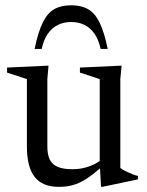

<svg xmlns="http://www.w3.org/2000/svg" viewBox="-20 -716 573 746"><path d="M164 -146.5Q164 -115 173.5 -95.8Q183 -76.5 204.5 -67.5Q226 -58.5 262 -58.5Q298 -58.5 331 -71.2Q364 -84 380 -102L395 -85.5Q365.5 -58 341.5 -39.5Q317.5 -21 296.2 -10Q275 1 254 5.5Q233 10 208.5 10Q144.5 10 114.5 -28.8Q84.5 -67.5 84.5 -146.5V-408.5L7.5 -434V-453.5L168.5 -461L164 -409ZM372.5 9.5 367.5 -82.5V-408.5L290.5 -434V-453.5L452.5 -461L447.5 -409V-63.5Q452 -59.5 460.2 -55Q468.5 -50.5 478.5 -46Q488.5 -41.5 498.2 -37.8Q508 -34 516 -32.5V-19L380 9.5ZM256.5 -630.5Q228 -630.5 205 -619.2Q182 -608 166 -585.2Q150 -562.5 142 -526H114.5Q128 -591.5 146 -628.2Q164 -665 190.5 -680.2Q217 -695.5 256.5 -695.5Q296 -695.5 322.5 -680.2Q349 -665 367 -628.2Q385 -591.5 398.5 -526H371Q363 -562.5 347 -585.2Q331 -608 308.2 -619.2Q285.5 -630.5 256.5 -630.5Z"/></svg>

Font: Newsreader 36pt
Style: Regular
Weight: 400
Designer: Hugues Gentile
Foundry: Production Type
Version: Version 1.003